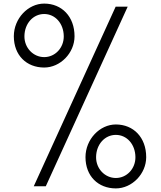

<svg xmlns="http://www.w3.org/2000/svg" viewBox="-20 -787 897 1069"><path d="M226 -411C316 -411 395 -492 395 -585C395 -695 324 -767 226 -767C136 -767 57 -684 57 -585C57 -479 128 -411 226 -411ZM226 -469C165 -469 115 -521 116 -586C117 -657 165 -709 226 -709C287 -709 334 -657 335 -586C336 -521 287 -469 226 -469ZM168 250H235L691 -750H624ZM625 262C715 262 794 181 794 88C794 -22 723 -94 625 -94C535 -94 456 -11 456 88C456 194 527 262 625 262ZM625 204C564 204 514 152 515 87C516 16 564 -36 625 -36C686 -36 733 16 734 87C735 152 686 204 625 204Z"/></svg>

Font: Mazius Display
Style: Bold
Weight: 700
Designer: Alberto Casagrande & Collletttivo
Foundry: Collletttivo
Version: Version 2.000;Glyphs 3.2 (3221)